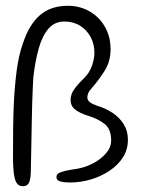

<svg xmlns="http://www.w3.org/2000/svg" viewBox="-20 -627 496 665"><path d="M58.5 18Q48.5 18 41.8 11.5Q35 5 31.5 -7.8Q28 -20.5 26.5 -40.2Q25 -60 25 -86.5Q25 -137.5 25.5 -180.2Q26 -223 27.5 -259.8Q29 -296.5 31.8 -327.2Q34.5 -358 38 -384Q41.5 -410 46.5 -432.2Q51.5 -454.5 58.5 -474Q80 -541 117.8 -574Q155.5 -607 215.5 -607Q245.5 -607 272 -596.5Q298.5 -586 319 -566Q339.5 -546 351.2 -518.5Q363 -491 363 -456.5Q363 -415 342.8 -382.5Q322.5 -350 297.5 -321.5Q289 -312.5 285.8 -304.8Q282.5 -297 282.5 -290Q282.5 -280 291 -273.2Q299.5 -266.5 317 -260.5Q346 -252 370 -236Q394 -220 408.5 -196.8Q423 -173.5 423 -143Q423 -109 405.8 -82Q388.5 -55 359.2 -35.5Q330 -16 294.8 -5.5Q259.5 5 223.5 5Q211.5 5 200.2 3.8Q189 2.5 182.2 -1.5Q175.5 -5.5 175.5 -14Q175.5 -21.5 182.2 -26.2Q189 -31 204.2 -34.8Q219.5 -38.5 244.5 -42Q274 -46.5 301.5 -60.8Q329 -75 347 -95.8Q365 -116.5 365 -140.5Q365 -180 342 -198Q319 -216 283.5 -226.5Q255.5 -235.5 240 -247.8Q224.5 -260 224.5 -281.5Q224.5 -301 237.8 -319Q251 -337 271 -356Q290 -375 298.5 -399.2Q307 -423.5 307 -444.5Q307 -474.5 293.8 -499Q280.5 -523.5 257.2 -538Q234 -552.5 203 -552.5Q169 -552.5 147.5 -527.2Q126 -502 114 -458.8Q102 -415.5 95.5 -360.5Q94.5 -344.5 93.5 -321.8Q92.5 -299 91.5 -269Q90.5 -239 90 -202Q89.5 -165 88.5 -120.5Q87.5 -76 86.5 -24.5Q85 -1.5 79 8.2Q73 18 58.5 18Z"/></svg>

Font: Gluten ExtraLight
Style: Regular
Weight: 250
Designer: Tyler Finck
Foundry: Etcetera Type Company
Version: Version 1.300